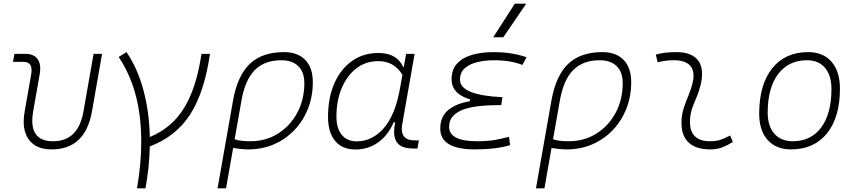

<svg xmlns="http://www.w3.org/2000/svg" viewBox="-20 -815 4728 1060"><path d="M265.1 9.8Q177.2 9.8 138.2 -45.9Q110.8 -84.5 110.8 -143.6Q110.8 -169.9 116.2 -200.2L152.3 -405.3Q154.3 -417.5 154.3 -427.2Q154.3 -473.6 109.4 -473.6H51.8L59.6 -517.6H120.1Q167 -517.6 188 -488.3Q202.1 -467.8 202.1 -436.5Q202.1 -422.4 199.2 -405.3L163.1 -200.2Q158.2 -171.9 158.2 -148.4Q158.2 -35.2 272.9 -35.2Q412.1 -35.2 440.9 -200.2L496.6 -517.6H543.5L487.8 -200.2Q450.7 9.8 265.1 9.8Z M736.3 224.6Q759.8 90.8 759.8 -31.2Q759.8 -106.4 751 -177.7Q727.1 -363.8 635.3 -500.5L678.2 -527.3Q739.3 -438.5 771.7 -317.9Q804.2 -197.3 807.1 -58.6Q928.7 -108.4 996.8 -219.7Q1064.9 -331.1 1092.3 -517.6H1139.2Q1108.4 -304.2 1029.1 -182.1Q949.7 -60.1 807.1 -6.8Q804.7 106.9 783.2 224.6Z M1547.9 -527.3Q1623.5 -527.3 1665.3 -484.1Q1707 -440.9 1707 -361.3Q1707 -282.2 1680.2 -214.6Q1653.3 -147 1605.2 -96.7Q1557.1 -46.4 1492.4 -18.3Q1427.7 9.8 1351.6 9.8Q1330.1 9.8 1309.3 7.6Q1288.6 5.4 1267.1 2L1228 224.6H1181.2L1266.6 -260.3Q1291 -397.5 1359.1 -462.4Q1427.2 -527.3 1547.9 -527.3ZM1275.4 -46.4Q1303.7 -35.2 1362.3 -35.2Q1447.3 -35.2 1514.6 -77.4Q1582 -119.6 1621.1 -192.4Q1660.2 -265.1 1660.2 -356.4Q1660.2 -416.5 1627 -449.5Q1593.8 -482.4 1533.2 -482.4Q1440.4 -482.4 1386.7 -428.2Q1333 -374 1313 -259.3Z M2209 -444.3 2222.2 -517.6H2269L2201.2 -131.8Q2198.2 -116.7 2198.2 -104Q2198.2 -40 2267.6 -40H2292.5L2284.7 4.9H2261.2Q2194.3 4.9 2170.4 -30.3Q2155.8 -51.8 2155.8 -87.9Q2155.8 -110.8 2161.6 -139.6H2153.3Q2122.6 -67.9 2067.6 -28.8Q2012.7 10.3 1941.9 10.3Q1869.6 10.3 1830.3 -36.9Q1791 -84 1791 -169.4Q1791 -275.4 1825.9 -354.7Q1860.8 -434.1 1923.3 -478.3Q1985.8 -522.5 2069.8 -522.5Q2171.4 -522.5 2206.5 -444.3ZM2068.4 -477.5Q1999 -477.5 1947.3 -437.5Q1895.5 -397.5 1866.5 -328.4Q1837.4 -259.3 1837.4 -171.9Q1837.4 -106 1866.9 -70.3Q1896.5 -34.7 1949.2 -34.7Q2035.2 -34.7 2098.6 -107.2Q2162.1 -179.7 2188 -325.7L2201.7 -401.9Q2155.8 -477.5 2068.4 -477.5Z M2602.1 9.8Q2410.6 9.8 2410.6 -105Q2410.6 -171.9 2455.8 -208.3Q2501 -244.6 2573.7 -255.9L2575.7 -266.1Q2473.1 -296.9 2473.1 -377Q2473.1 -431.6 2503.9 -464.6Q2534.7 -497.6 2587.2 -512.5Q2639.6 -527.3 2704.6 -527.3Q2805.7 -527.3 2887.2 -499L2863.8 -456.5Q2799.8 -482.4 2707.5 -482.4Q2657.7 -482.4 2614.7 -471.9Q2571.8 -461.4 2545.7 -438Q2519.5 -414.6 2519.5 -374.5Q2519.5 -289.6 2753.9 -278.3L2747.1 -234.4H2719.2Q2670.9 -234.4 2624.5 -229.2Q2578.1 -224.1 2540.8 -211.2Q2503.4 -198.2 2481.4 -174.8Q2459.5 -151.4 2459.5 -115.2Q2459.5 -35.2 2613.8 -35.2Q2674.3 -35.2 2715.8 -43Q2757.3 -50.8 2790 -59.6L2796.4 -13.7Q2716.3 9.8 2602.1 9.8ZM2703.1 -609.4 2822.3 -794.9H2885.3L2758.8 -609.4Z M3305.7 -527.3Q3381.3 -527.3 3423.1 -484.1Q3464.8 -440.9 3464.8 -361.3Q3464.8 -282.2 3438 -214.6Q3411.1 -147 3363 -96.7Q3314.9 -46.4 3250.2 -18.3Q3185.5 9.8 3109.4 9.8Q3087.9 9.8 3067.1 7.6Q3046.4 5.4 3024.9 2L2985.8 224.6H2939L3024.4 -260.3Q3048.8 -397.5 3116.9 -462.4Q3185.1 -527.3 3305.7 -527.3ZM3033.2 -46.4Q3061.5 -35.2 3120.1 -35.2Q3205.1 -35.2 3272.5 -77.4Q3339.8 -119.6 3378.9 -192.4Q3418 -265.1 3418 -356.4Q3418 -416.5 3384.8 -449.5Q3351.6 -482.4 3291 -482.4Q3198.2 -482.4 3144.5 -428.2Q3090.8 -374 3070.8 -259.3Z M4010.7 -66.9 4025.9 -31.2Q3999 -14.2 3969.5 -2.2Q3939.9 9.8 3901.4 9.8Q3818.8 9.8 3778.3 -31.7Q3742.2 -68.8 3742.2 -136.7Q3742.2 -144.5 3742.7 -153.3Q3745.1 -189.9 3756.8 -224.4Q3768.6 -258.8 3782.2 -291.5Q3795.9 -324.2 3803.2 -355Q3809.1 -378.4 3809.1 -397.5Q3809.1 -429.7 3792.5 -450.2Q3765.1 -482.4 3700.2 -482.4Q3653.8 -482.4 3610.8 -471.2L3600.6 -513.7Q3629.4 -522 3658.2 -524.7Q3687 -527.3 3715.8 -527.3Q3798.8 -527.3 3834.5 -481Q3856 -452.1 3856 -407.2Q3856 -379.4 3847.7 -345.2Q3839.4 -310.5 3826.7 -280.8Q3813.5 -250.5 3802.7 -221.2Q3792 -191.9 3789.6 -157.7Q3789.1 -149.9 3789.1 -142.1Q3789.1 -35.2 3900.9 -35.2Q3931.6 -35.2 3955.1 -42.5Q3978.5 -49.8 4010.7 -66.9Z M4346.7 9.8Q4264.2 9.8 4217.8 -42.5Q4171.4 -94.7 4171.4 -187.5Q4171.4 -347.7 4242.9 -437.5Q4314.5 -527.3 4441.4 -527.3Q4524.4 -527.3 4570.8 -474.1Q4617.2 -420.9 4617.2 -325.2Q4617.2 -167.5 4545.7 -78.9Q4474.1 9.8 4346.7 9.8ZM4356.4 -35.2Q4457 -35.2 4513.7 -111.3Q4570.3 -187.5 4570.3 -323.7Q4570.3 -398.4 4534.9 -440.4Q4499.5 -482.4 4435.5 -482.4Q4333.5 -482.4 4275.9 -406Q4218.3 -329.6 4218.3 -193.8Q4218.3 -119.1 4254.9 -77.1Q4291.5 -35.2 4356.4 -35.2Z"/></svg>

Font: CaskaydiaCove NF ExtraLight
Style: Italic
Weight: 200
Italic angle: -10°
Designer: Aaron Bell
Foundry: Saja Typeworks
Version: Version 2111.001; VTT 6.35;Nerd Fonts 3.2.1